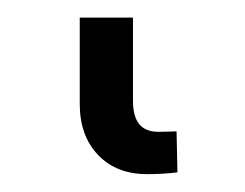

<svg xmlns="http://www.w3.org/2000/svg" viewBox="-20 35 274 215"><path d="M144.5 230Q110.4 230 89.8 208.5Q69.3 187 69.3 151.4V54.7H128.9V147.5Q128.9 165.5 136 174.1Q143.1 182.6 157.2 182.6Q162.6 182.6 167.7 182.4Q172.9 182.1 177.7 182.1L178.7 228Q170.9 229 162.1 229.5Q153.3 230 144.5 230Z"/></svg>

Font: Inter 24pt Light
Style: Regular
Weight: 300
Designer: Rasmus Andersson
Foundry: rsms
Version: Version 4.001;git-66647c0bb